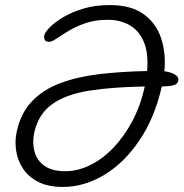

<svg xmlns="http://www.w3.org/2000/svg" viewBox="-20 -727 724 757"><path d="M228 10Q170 10 131.5 -9.5Q93 -29 71.5 -61Q50 -93 44 -130.5Q38 -168 45 -203Q60 -279 105 -326.5Q150 -374 218.5 -399.5Q287 -425 374 -435Q461 -445 560 -447Q566 -517 547 -562Q528 -607 490.5 -628Q453 -649 405 -649Q356 -649 318 -636Q280 -623 251 -605.5Q222 -588 203 -575Q184 -562 174 -562Q161 -562 157 -569.5Q153 -577 154 -586Q156 -598 175 -618Q194 -638 228 -658.5Q262 -679 308.5 -693Q355 -707 413 -707Q497 -707 546.5 -671Q596 -635 615.5 -575.5Q635 -516 628 -446Q657 -442 671.5 -432Q686 -422 683 -409Q681 -398 669 -392.5Q657 -387 618 -386Q590 -263 530 -174Q470 -85 391 -37.5Q312 10 228 10ZM114 -199Q107 -162 116.5 -128Q126 -94 155.5 -73Q185 -52 238 -52Q286 -52 334.5 -75.5Q383 -99 426 -143.5Q469 -188 501.5 -249Q534 -310 551 -386Q424 -384 331.5 -369.5Q239 -355 184 -315Q129 -275 114 -199Z"/></svg>

Font: Shantell Sans Normal
Style: Italic
Weight: 300
Italic angle: -11.31°
Designer: Stephen Nixon, Anya Danilova, Shantell Martin
Foundry: Arrow Type
Version: Version 1.008;[a672d596b]